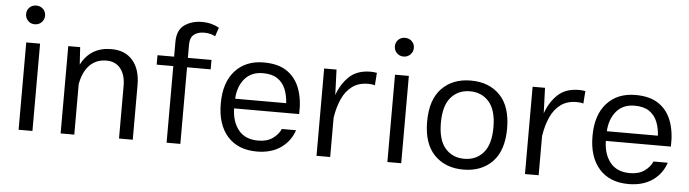

<svg xmlns="http://www.w3.org/2000/svg" viewBox="-46 -911 3970 1107"><g transform="rotate(5 1939.0 -358.0)"><path d="M70.3 -668.5Q70.3 -691.4 85.9 -706.8Q101.6 -722.2 125 -722.2Q148.4 -722.2 164.3 -706.8Q180.2 -691.4 180.2 -668.5Q180.2 -646 164.3 -629.9Q148.4 -613.8 125 -613.8Q101.6 -613.8 85.9 -629.9Q70.3 -646 70.3 -668.5ZM85.4 -505.4H165.5V0H85.4Z M407.7 0H328.6V-505.4H397.5L403.8 -404.8Q457.5 -509.8 578.1 -509.8Q658.2 -509.8 702.1 -458.5Q746.1 -407.2 746.1 -316.9V0H666.5V-304.2Q666.5 -367.7 637.5 -404.5Q608.4 -441.4 555.7 -441.4Q496.6 -441.4 458.5 -402.6Q420.4 -363.8 407.7 -292Z M845.7 -443.4V-498H941.9V-583.5Q941.9 -651.9 983.9 -681.6Q1025.9 -711.4 1085.4 -711.4Q1115.7 -711.4 1141.1 -704.3Q1166.5 -697.3 1184.6 -686.5L1167 -635.3Q1157.7 -641.6 1140.9 -646.2Q1124 -650.9 1104 -650.9Q1065.4 -650.9 1043.5 -632.8Q1021.5 -614.7 1021.5 -575.7V-498H1158.2V-443.4H1021.5V0H941.9V-443.4Z M1312.5 -231Q1314 -154.3 1352.5 -106.2Q1391.1 -58.1 1466.3 -58.1Q1517.6 -58.1 1550.3 -81.3Q1583 -104.5 1596.7 -136.7H1679.2Q1657.7 -71.8 1602.3 -33.2Q1546.9 5.4 1463.9 5.4Q1355 5.4 1294.2 -62.7Q1233.4 -130.9 1233.4 -252.4Q1233.4 -374.5 1294.7 -442.1Q1356 -509.8 1460.4 -509.8Q1543.9 -509.8 1595.2 -474.9Q1646.5 -439.9 1669.4 -377.2Q1692.4 -314.5 1689 -231ZM1313.5 -287.1H1608.9Q1606.4 -333 1591.3 -369.1Q1576.2 -405.3 1544.9 -426.5Q1513.7 -447.8 1460.9 -447.8Q1393.6 -447.8 1355.5 -403.1Q1317.4 -358.4 1313.5 -287.1Z M1809.6 -505.4H1881.3L1886.7 -358.4Q1909.7 -423.8 1955.1 -467Q2000.5 -510.3 2079.1 -510.3Q2088.4 -510.3 2097.4 -509.3Q2106.4 -508.3 2114.7 -506.8L2109.4 -434.1Q2095.2 -439.5 2070.8 -439.5Q2015.1 -439.5 1978 -411.9Q1940.9 -384.3 1919.7 -336.9Q1898.4 -289.6 1889.2 -230L1888.7 -230.5V0H1809.6Z M2204.6 -668.5Q2204.6 -691.4 2220.2 -706.8Q2235.8 -722.2 2259.3 -722.2Q2282.7 -722.2 2298.6 -706.8Q2314.5 -691.4 2314.5 -668.5Q2314.5 -646 2298.6 -629.9Q2282.7 -613.8 2259.3 -613.8Q2235.8 -613.8 2220.2 -629.9Q2204.6 -646 2204.6 -668.5ZM2219.7 -505.4H2299.8V0H2219.7Z M2659.2 -509.8Q2764.6 -509.8 2827.6 -444.8Q2890.6 -379.9 2890.6 -252.4Q2890.6 -125 2827.4 -59.8Q2764.2 5.4 2659.2 5.4Q2554.7 5.4 2491.2 -59.8Q2427.7 -125 2427.7 -252.4Q2427.7 -379.9 2491 -444.8Q2554.2 -509.8 2659.2 -509.8ZM2659.2 -447.8Q2591.3 -447.8 2549.3 -399.7Q2507.3 -351.6 2507.3 -252.4Q2507.3 -153.3 2549.1 -105.2Q2590.8 -57.1 2659.2 -57.1Q2727.5 -57.1 2769.5 -105.2Q2811.5 -153.3 2811.5 -252.4Q2811.5 -351.6 2769.5 -399.7Q2727.5 -447.8 2659.2 -447.8Z M3016.1 -505.4H3087.9L3093.3 -358.4Q3116.2 -423.8 3161.6 -467Q3207 -510.3 3285.6 -510.3Q3294.9 -510.3 3304 -509.3Q3313 -508.3 3321.3 -506.8L3315.9 -434.1Q3301.8 -439.5 3277.3 -439.5Q3221.7 -439.5 3184.6 -411.9Q3147.5 -384.3 3126.2 -336.9Q3105 -289.6 3095.7 -230L3095.2 -230.5V0H3016.1Z M3463.9 -231Q3465.3 -154.3 3503.9 -106.2Q3542.5 -58.1 3617.7 -58.1Q3668.9 -58.1 3701.7 -81.3Q3734.4 -104.5 3748 -136.7H3830.6Q3809.1 -71.8 3753.7 -33.2Q3698.2 5.4 3615.2 5.4Q3506.3 5.4 3445.6 -62.7Q3384.8 -130.9 3384.8 -252.4Q3384.8 -374.5 3446 -442.1Q3507.3 -509.8 3611.8 -509.8Q3695.3 -509.8 3746.6 -474.9Q3797.9 -439.9 3820.8 -377.2Q3843.8 -314.5 3840.3 -231ZM3464.8 -287.1H3760.3Q3757.8 -333 3742.7 -369.1Q3727.5 -405.3 3696.3 -426.5Q3665 -447.8 3612.3 -447.8Q3544.9 -447.8 3506.8 -403.1Q3468.8 -358.4 3464.8 -287.1Z"/></g></svg>

Font: Estedad-FD Regular
Style: FD-Regular
Weight: 400
Designer: Amin Abedi
Version: Version 7.3